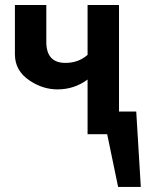

<svg xmlns="http://www.w3.org/2000/svg" viewBox="-20 -532 602 761"><path d="M451.7 0H327.1V-216.8Q274.9 -177.7 207.5 -177.7Q149.4 -177.7 97.2 -212.9Q39.1 -251.5 39.1 -316.9V-512.2H163.6V-365.7Q163.6 -282.7 239.3 -282.7Q291 -282.7 327.1 -314.5V-512.2H451.7ZM538.1 209H448.2L386.2 -89.8H520Z"/></svg>

Font: Cadman
Style: Bold
Weight: 700
Designer: Paul James MIller
Foundry: High-Logic / Made with FontCreator
Version: Version 2.114;March 28, 2021;FontCreator 13.0.0.2683 64-bit